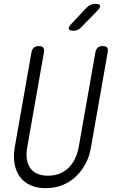

<svg xmlns="http://www.w3.org/2000/svg" viewBox="-20 -970 640 1000"><path d="M144 -698Q147 -714 156.5 -722Q166 -730 183 -730Q199 -730 205.5 -722Q212 -714 209 -698L122 -204Q116 -171 119.5 -144Q123 -117 136 -97Q149 -77 172 -66Q195 -55 230 -55Q264 -55 291 -66Q318 -77 338 -97Q358 -117 371 -144Q384 -171 390 -204L477 -698Q480 -714 489.5 -722Q499 -730 515 -730Q532 -730 538 -722Q544 -714 541 -698L454 -204Q447 -158 426.5 -119Q406 -80 375.5 -51Q345 -22 305.5 -6Q266 10 218 10Q170 10 136 -6.5Q102 -23 82 -51.5Q62 -80 55.5 -119Q49 -158 57 -204ZM363 -810Q341 -810 338 -819Q335 -828 352 -846L431 -930Q441 -940 451.5 -945Q462 -950 474 -950Q499 -950 501.5 -940.5Q504 -931 485 -912L403 -828Q395 -819 385 -814.5Q375 -810 363 -810Z"/></svg>

Font: Maple Mono ExtraLight
Style: Italic
Weight: 275
Italic angle: -10°
Monospace: yes
Designer: subframe7536
Version: Version 7.000